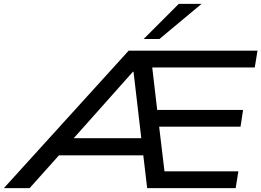

<svg xmlns="http://www.w3.org/2000/svg" viewBox="-77 -965 1341 985"><path d="M-57 0 583 -705H1244L1230 -619H668L700 -653L733 -371L695 -401H1170L1157 -315H700L736 -344L771 -51L732 -86H1146L1132 0H678L654 -203L683 -168H196L254 -200L75 0ZM605 -597 279 -231 257 -256H671L651 -229L608 -597ZM660 -765 840 -945H957L741 -765Z"/></svg>

Font: Nunito Sans 10pt Expanded Medium
Style: Italic
Weight: 500
Width: 7
Italic angle: -9°
Designer: Vernon Adams
Foundry: Vernon Adams
Version: Version 3.101;gftools[0.9.27]